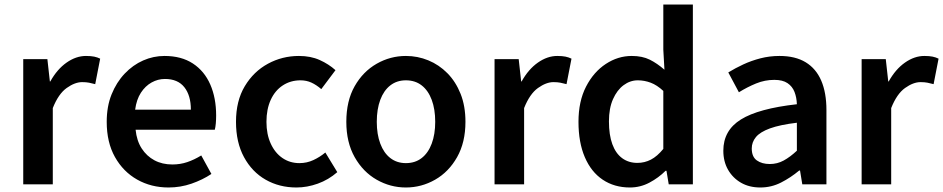

<svg xmlns="http://www.w3.org/2000/svg" viewBox="-20 -817 4180 851"><path d="M83 0V-555H190L201 -456H203Q233 -510 275 -539.5Q317 -569 361 -569Q383 -569 397.5 -566Q412 -563 424 -557L402 -444Q387 -448 374.5 -450.5Q362 -453 344 -453Q312 -453 275.5 -427Q239 -401 214 -338V0Z M727 14Q650 14 588 -21Q526 -56 489.5 -121Q453 -186 453 -277Q453 -345 474.5 -398.5Q496 -452 532.5 -490.5Q569 -529 614.5 -549Q660 -569 709 -569Q784 -569 835 -535.5Q886 -502 912 -442.5Q938 -383 938 -305Q938 -286 936.5 -269.5Q935 -253 932 -242H581Q586 -193 608 -159Q630 -125 664.5 -106.5Q699 -88 744 -88Q779 -88 810 -98.5Q841 -109 872 -128L917 -46Q878 -20 829 -3Q780 14 727 14ZM579 -331H826Q826 -394 797 -430.5Q768 -467 711 -467Q680 -467 652 -451.5Q624 -436 604.5 -406Q585 -376 579 -331Z M1294 14Q1218 14 1157.5 -20.5Q1097 -55 1061.5 -120.5Q1026 -186 1026 -277Q1026 -370 1065 -435Q1104 -500 1167.5 -534.5Q1231 -569 1305 -569Q1357 -569 1397 -551Q1437 -533 1467 -506L1404 -422Q1382 -441 1360 -451Q1338 -461 1312 -461Q1268 -461 1233.5 -438.5Q1199 -416 1180 -374.5Q1161 -333 1161 -277Q1161 -222 1180 -180.5Q1199 -139 1232 -116.5Q1265 -94 1307 -94Q1340 -94 1369 -107.5Q1398 -121 1422 -141L1475 -54Q1436 -20 1388.5 -3Q1341 14 1294 14Z M1779 14Q1710 14 1649.5 -20.5Q1589 -55 1552 -120.5Q1515 -186 1515 -277Q1515 -370 1552 -435Q1589 -500 1649.5 -534.5Q1710 -569 1779 -569Q1831 -569 1878.5 -549.5Q1926 -530 1963 -492.5Q2000 -455 2021.5 -401Q2043 -347 2043 -277Q2043 -186 2006 -120.5Q1969 -55 1908.5 -20.5Q1848 14 1779 14ZM1779 -94Q1820 -94 1849 -116.5Q1878 -139 1893.5 -180.5Q1909 -222 1909 -277Q1909 -333 1893.5 -374.5Q1878 -416 1849 -438.5Q1820 -461 1779 -461Q1739 -461 1710 -438.5Q1681 -416 1665.5 -374.5Q1650 -333 1650 -277Q1650 -222 1665.5 -180.5Q1681 -139 1710 -116.5Q1739 -94 1779 -94Z M2172 0V-555H2279L2290 -456H2292Q2322 -510 2364 -539.5Q2406 -569 2450 -569Q2472 -569 2486.5 -566Q2501 -563 2513 -557L2491 -444Q2476 -448 2463.5 -450.5Q2451 -453 2433 -453Q2401 -453 2364.5 -427Q2328 -401 2303 -338V0Z M2772 14Q2703 14 2651.5 -20.5Q2600 -55 2572 -120.5Q2544 -186 2544 -277Q2544 -368 2577.5 -433Q2611 -498 2665 -533.5Q2719 -569 2780 -569Q2827 -569 2860 -552.5Q2893 -536 2925 -508L2920 -597V-797H3051V0H2944L2934 -60H2930Q2899 -29 2858.5 -7.5Q2818 14 2772 14ZM2805 -95Q2837 -95 2865 -109.5Q2893 -124 2920 -157V-414Q2892 -440 2864 -450.5Q2836 -461 2807 -461Q2773 -461 2744 -439.5Q2715 -418 2697 -377.5Q2679 -337 2679 -279Q2679 -219 2694 -178Q2709 -137 2737.5 -116Q2766 -95 2805 -95Z M3350 14Q3301 14 3264.5 -7Q3228 -28 3207 -64.5Q3186 -101 3186 -149Q3186 -239 3264 -287.5Q3342 -336 3512 -355Q3511 -385 3501.5 -409.5Q3492 -434 3470.5 -448.5Q3449 -463 3412 -463Q3370 -463 3331 -447Q3292 -431 3255 -408L3208 -496Q3239 -515 3274.5 -531.5Q3310 -548 3350.5 -558.5Q3391 -569 3435 -569Q3505 -569 3551 -541Q3597 -513 3620 -459.5Q3643 -406 3643 -329V0H3536L3526 -61H3522Q3485 -30 3442 -8Q3399 14 3350 14ZM3392 -90Q3425 -90 3453.5 -105.5Q3482 -121 3512 -149V-273Q3437 -264 3393 -248Q3349 -232 3330.5 -209.5Q3312 -187 3312 -159Q3312 -122 3334.5 -106Q3357 -90 3392 -90Z M3799 0V-555H3906L3917 -456H3919Q3949 -510 3991 -539.5Q4033 -569 4077 -569Q4099 -569 4113.5 -566Q4128 -563 4140 -557L4118 -444Q4103 -448 4090.5 -450.5Q4078 -453 4060 -453Q4028 -453 3991.5 -427Q3955 -401 3930 -338V0Z"/></svg>

Font: Noto Sans SC SemiBold
Style: Regular
Weight: 600
Designer: Ryoko NISHIZUKA 西塚涼子 (kana, bopomofo & ideographs); Paul D. Hunt (Latin, Greek & Cyrillic); Sandoll Communications 산돌커뮤니
Foundry: Adobe
Version: Version 2.004-H2;hotconv 1.0.118;makeotfexe 2.5.65603